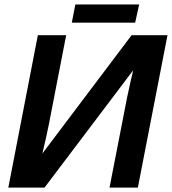

<svg xmlns="http://www.w3.org/2000/svg" viewBox="-20 -847 776 867"><path d="M17.6 0 150.9 -688H278.8L201.2 -288.1Q189.9 -231 171.4 -153.8L574.2 -688H736.3L602.5 0H474.6L553.7 -405.8L571.3 -486.8L581.5 -529.8L181.2 0ZM590.3 -744.6H304.2L320.3 -826.7H608.4Z"/></svg>

Font: Liberation Sans
Style: Bold Italic
Weight: 700
Italic angle: -12°
Designer: Steve Matteson
Foundry: Ascender Corporation
Version: Version 2.1.5